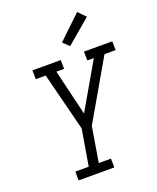

<svg xmlns="http://www.w3.org/2000/svg" viewBox="-174 -1081 971 1184"><g transform="rotate(-20 311.0 -489.5)"><path d="M133 0 132 -58H220L260 -295L163 -677H98L97 -735H283L284 -677H233L305 -376L479 -677H436L435 -735H621L622 -677H549L324 -288L286 -58H366L367 0ZM367 -796 327 -834 479 -979 526 -931Z"/></g></svg>

Font: Iosevka Etoile Light
Style: Italic
Weight: 300
Italic angle: -9°
Designer: Belleve Invis
Foundry: Belleve Invis
Version: Version 22.1.2; ttfautohint (v1.8.4)